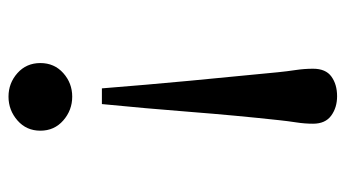

<svg xmlns="http://www.w3.org/2000/svg" viewBox="-196 -392 793 440"><g transform="rotate(-90 200.0 -171.5)"><path d="M263 150Q263 179 245 192Q227 205 200 205Q174 205 155.5 191.5Q137 178 137 150Q137 131 140 111.5Q143 92 145 73Q156 -28 164 -130.5Q172 -233 182 -334H218Q226 -233 235.5 -132Q245 -31 255 70Q257 90 260 110Q263 130 263 150ZM276 -475Q276 -443 253 -422.5Q230 -402 199 -402Q168 -402 144.5 -422.5Q121 -443 121 -475Q121 -507 144.5 -527.5Q168 -548 199 -548Q230 -548 253 -527.5Q276 -507 276 -475Z"/></g></svg>

Font: Kaisei Tokumin Medium
Style: Regular
Weight: 500
Designer: Font-Kai,
Foundry: KAZUO KANAI
Version: Version 5.003